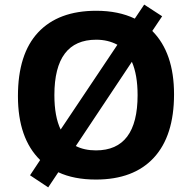

<svg xmlns="http://www.w3.org/2000/svg" viewBox="-20 -772 836 836"><path d="M579.1 -357.9Q579.1 -445.8 554.2 -502.9L310.1 -136.2Q347.2 -117.2 397.9 -117.2Q579.1 -117.2 579.1 -357.9ZM398.9 -599.1Q216.8 -599.1 216.8 -357.9Q216.8 -264.6 244.1 -208L491.2 -577.1Q450.2 -599.1 398.9 -599.1ZM397.9 9.8Q301.8 9.8 233.9 -22L189.9 43.9L110.8 -8.8L154.8 -75.2Q58.1 -169.9 58.1 -353.5Q58.1 -537.1 146.2 -631.1Q234.4 -725.1 398.9 -725.1Q495.6 -725.1 566.9 -690.9L607.9 -752L686 -701.2L643.1 -637.2Q737.8 -542 737.8 -361.3Q737.8 -180.7 649.9 -85.4Q562 9.8 397.9 9.8Z"/></svg>

Font: OpenSans-Bold
Style: Bold
Weight: 700
Foundry: Ascender Corporation
Version: Version 1.10